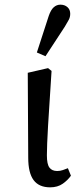

<svg xmlns="http://www.w3.org/2000/svg" viewBox="-20 -790 338 823"><path d="M195 13Q147 13 124 -18Q101 -49 101 -114L99 -478L186 -498L201 -486Q191 -338 186 -251Q181 -164 181 -124Q181 -86 192 -71.5Q203 -57 225 -57Q238 -57 249.5 -61Q261 -65 271 -69L284 -37Q271 -18 249 -2.5Q227 13 195 13ZM138 -565 189 -722Q198 -748 210.5 -759Q223 -770 239 -770Q257 -770 269 -759.5Q281 -749 281 -731Q281 -717 275 -705.5Q269 -694 258 -676L175 -549Z"/></svg>

Font: Source Serif 4 SmText
Style: Regular
Weight: 400
Designer: Frank Grießhammer
Foundry: Adobe
Version: Version 4.005;hotconv 1.1.0;makeotfexe 2.6.0